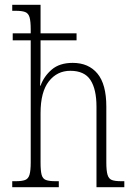

<svg xmlns="http://www.w3.org/2000/svg" viewBox="-20 -780 563 800"><path d="M31 0V-25H46Q71 -25 84.5 -30Q98 -35 103 -52Q108 -69 108 -104V-612H33V-641H108V-657Q108 -692 103 -708.5Q98 -725 84.5 -730Q71 -735 46 -735H31V-760H149V-641H299V-612H149V-474Q149 -462 148 -448Q147 -434 147 -423H149Q163 -462 195.5 -490Q228 -518 283 -518Q349 -518 386 -473.5Q423 -429 423 -336V-104Q423 -69 428 -52Q433 -35 446 -30Q459 -25 485 -25H498V0H382V-335Q382 -408 357 -446.5Q332 -485 273 -485Q218 -485 183.5 -441Q149 -397 149 -309V-103Q149 -68 153.5 -51.5Q158 -35 171.5 -30Q185 -25 211 -25H225V0Z"/></svg>

Font: Noto Serif Condensed ExtraLight
Style: Regular
Weight: 200
Width: 3
Designer: Monotype Design Team
Foundry: Monotype Imaging Inc.
Version: Version 2.013; ttfautohint (v1.8.4.7-5d5b)